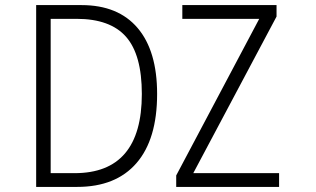

<svg xmlns="http://www.w3.org/2000/svg" viewBox="-20 -734 1240 754"><path d="M283 0Q435 0 516 -93.5Q597 -187 597 -365Q597 -534 520.5 -624Q444 -714 300 -714H122V0ZM1076 0V-54H739L1066 -669V-714H696V-660H998L672 -45V0ZM179 -660H281Q413 -660 475 -589.5Q537 -519 537 -365Q537 -54 273 -54H179Z"/></svg>

Font: Noto Sans Mono UI Light
Style: Regular
Weight: 300
Designer: Monotype Design team
Foundry: Monotype Imaging Inc.
Version: 1.000